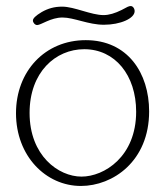

<svg xmlns="http://www.w3.org/2000/svg" viewBox="-20 -605 548 636"><path d="M474 -236C474 -363 403 -472 264 -472C129 -472 33 -369 33 -230C33 -88 132 11 248 11C354 11 474 -71 474 -236ZM259 -442C361 -442 431 -356 431 -235C431 -86 325 -20 250 -20C174 -20 78 -89 78 -231C78 -366 164 -442 259 -442ZM89 -537C89 -530 96 -522 103 -522C116 -522 148 -547 187 -547C225 -547 273 -523 324 -523C379 -523 426 -544 426 -568C426 -577 420 -585 413 -585C407 -585 401 -582 383 -572C361 -561 341 -555 323 -555C282 -555 226 -583 186 -583C160 -583 139 -577 118 -565C98 -553 89 -544 89 -537Z"/></svg>

Font: Life Savers
Style: Regular
Weight: 400
Designer: Pablo Impallari, Rodrigo Fuenzalida, Brenda Gallo
Foundry: Pablo Impallari, Rodrigo Fuenzalida, Brenda Gallo
Version: Version 3.000